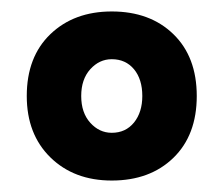

<svg xmlns="http://www.w3.org/2000/svg" viewBox="-20 -630 390 335"><path d="M175 -315Q109.2 -315 67.9 -355.4Q26.7 -395.8 26.7 -462.5Q26.7 -530.8 67.9 -570.4Q109.2 -610 175 -610Q241.7 -610 282.5 -570.4Q323.3 -530.8 323.3 -462.5Q323.3 -394.2 282.5 -354.6Q241.7 -315 175 -315ZM175 -398.3Q199.2 -398.3 213.8 -416.2Q228.3 -434.2 228.3 -462.5Q228.3 -491.7 213.8 -509.2Q199.2 -526.7 175 -526.7Q153.3 -526.7 137.5 -509.2Q121.7 -491.7 121.7 -462.5Q121.7 -433.3 137.5 -415.8Q153.3 -398.3 175 -398.3Z"/></svg>

Font: Funnel Sans Light ExtraBold
Style: Regular
Weight: 800
Version: Version 1.000